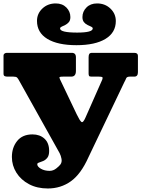

<svg xmlns="http://www.w3.org/2000/svg" viewBox="-25 -1050 803 1090"><path d="M526 -1030.5Q571.5 -1030.5 602 -1001.2Q632.5 -972 632.5 -930.5Q632.5 -865 573.8 -829.2Q515 -793.5 409 -793.5Q302.5 -793.5 243.8 -829.2Q185 -865 185 -931.5Q185 -972.5 215.5 -1001.5Q246 -1030.5 291.5 -1030.5Q329 -1030.5 351.8 -1007.5Q374.5 -984.5 374.5 -953Q374.5 -934.5 365.8 -924.2Q357 -914 345.2 -908.2Q333.5 -902.5 324.8 -898.5Q316 -894.5 316 -888.5Q316 -865 413 -865Q501.5 -865 501.5 -888.5Q501.5 -894.5 492.8 -898.5Q484 -902.5 472.2 -908Q460.5 -913.5 451.8 -924Q443 -934.5 443 -953Q443 -984.5 465.8 -1007.5Q488.5 -1030.5 526 -1030.5ZM42.5 -159Q42.5 -212.5 72.5 -249.8Q102.5 -287 159.5 -287Q201 -287 227.5 -262.8Q254 -238.5 254 -193Q254 -167.5 243.8 -154.5Q233.5 -141.5 220.2 -136Q207 -130.5 196.8 -127.2Q186.5 -124 186.5 -118Q186.5 -104 207.2 -92Q228 -80 256.5 -80Q277 -80 294.5 -93.8Q312 -107.5 318.5 -117Q327.5 -130 324.2 -148Q321 -166 313.5 -180.5L85.5 -589Q77.5 -604.5 71.8 -609.8Q66 -615 51 -615H17.5Q6.5 -615 0.8 -618.2Q-5 -621.5 -5 -632V-735Q-5 -742 0.8 -746Q6.5 -750 13.5 -750H382.5Q406 -750 406 -725V-647.5Q406 -615 379.5 -615H333Q317.5 -615 314 -612.8Q310.5 -610.5 315.5 -600L410.5 -401Q427.5 -365.5 437 -358Q446.5 -350.5 460.5 -383L555.5 -598Q559.5 -609 555.8 -612Q552 -615 536 -615H494.5Q483.5 -615 480.8 -619Q478 -623 478 -633V-725Q478 -738 482 -744Q486 -750 498.5 -750H737.5Q758 -750 758 -733V-640Q758 -615 737.5 -615H712Q695 -615 691.2 -605.2Q687.5 -595.5 681 -584L477.5 -158Q434.5 -61.5 377.2 -20.8Q320 20 246.5 20Q185.5 20 139.5 -4.5Q93.5 -29 68 -69.8Q42.5 -110.5 42.5 -159Z"/></svg>

Font: Besley* Fatface
Style: Regular
Weight: 900
Designer: Owen Earl
Foundry: indestructible type*
Version: Version 3.000; ttfautohint (v1.8.3)